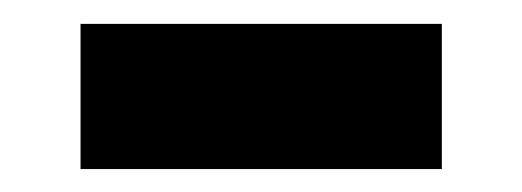

<svg xmlns="http://www.w3.org/2000/svg" viewBox="-20 -369 446 164"><path d="M48.8 -224.6V-348.6H357.4V-224.6Z"/></svg>

Font: Post No Bills Colombo
Style: ExtraBold
Weight: 900
Designer: Kosala Senevirathne, Siva Puranthara, Lasantha Premarathna, Tharique Azeez
Foundry: Mooniak
Version: Version 1.220 ; ttfautohint (v1.5)